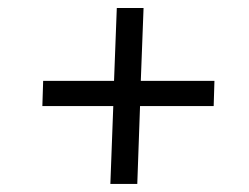

<svg xmlns="http://www.w3.org/2000/svg" viewBox="-20 -541 622 480"><path d="M330.1 -275.9 323.2 -81.1H255.9L263.2 -275.9H85.9L87.9 -338.9H265.1L272 -521H338.9L332 -338.9H516.1L514.2 -275.9Z"/></svg>

Font: Literata Book
Style: Italic
Weight: 400
Italic angle: -3°
Designer: Latin by Veronika Burian and Jose Scaglione. Greek by Irene Vlachou. Cyrillic by Vera Evstafieva
Foundry: TypeTogether
Version: Version 1.003;PS 001.003;hotconv 1.0.88;makeotf.lib2.5.64775